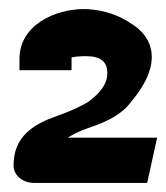

<svg xmlns="http://www.w3.org/2000/svg" viewBox="-20 -860 367 424"><path d="M10 -491C12 -473 29 -456 56 -456H305L327 -556H130L131 -557H132L133 -558C167 -579 199 -581 235 -604C248 -612 260 -622 271 -637C338 -717 322 -777 268 -809C236 -831 196 -840 165 -840C104 -840 23 -806 23 -730V-705H138V-730V-733C140 -734 153 -736 169 -736C204 -736 217 -723 217 -698C217 -679 207 -659 175 -635C158 -625 135 -614 106 -604C58 -587 8 -561 10 -491Z"/></svg>

Font: Charger Pro
Style: UltraExt
Weight: 900
Designer: Jasper
Foundry: Cannot Into Space Fonts
Version: Version 1.09